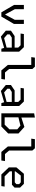

<svg xmlns="http://www.w3.org/2000/svg" viewBox="1762 -2567 816 4380"><g transform="rotate(90 2170.0 -377.0)"><path d="M93.3 -288.2V-513.7H189.5V-307.8L324.2 -59.3H297.5L432 -306.5V-513.7H526.7V-288.2L358.5 0H261.5Z M1065.2 -86.2V-384.7L1012.7 -438.8H744.7L756.3 -513.7H1055.8L1158 -406.2V0H1091.8ZM679 -101.5V-218.8L802.8 -302.5H1097.5V-237.5H837.5L764.8 -189.8V-135L849.2 -62.8L1097.5 -128.2V-70.7L815.8 11.3Z M1460.7 -149V-703.3L1483.2 -682.2H1283L1294.7 -765H1502.3L1553.5 -707.5V-178L1633.2 -82.7H1793.7L1782 0.2H1586.2Z M2305.2 -86.2V-384.7L2252.7 -438.8H1984.7L1996.3 -513.7H2295.8L2398 -406.2V0H2331.8ZM1919 -101.5V-218.8L2042.8 -302.5H2337.5V-237.5H2077.5L2004.8 -189.8V-135L2089.2 -62.8L2337.5 -128.2V-70.7L2055.8 11.3Z M2565.7 -748.3 2662 -765V-446L2656.2 -431.3V0H2565.7ZM2617.7 -75.2H2823.8L2929.8 -184.2V-364L2845.5 -434.5L2617.7 -380.2V-442.7L2875.5 -525.3L3025 -390.8V-155.5L2866.8 0H2617.7Z M3320.7 -149V-703.3L3343.2 -682.2H3143L3154.7 -765H3362.3L3413.5 -707.5V-178L3493.2 -82.7H3653.7L3642 0.2H3446.2Z M3798.3 -171.5V-342.2L3944.2 -513.7H4174.2L4259.7 -426.8V-301.8L4196 -241.8H3856.8V-305.8H4140.2L4180.2 -342.5V-406.2L4139.2 -442.5H3984.5L3887.8 -318.2V-192.2L4002.8 -74.5H4236.8L4225.2 0H3960.8Z"/></g></svg>

Font: Monaspace Krypton Var ExLight
Style: Regular
Weight: 200
Designer: Riley Cran and the Lettermatic Team
Version: Version 1.200 (Monaspace Krypton Var)